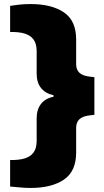

<svg xmlns="http://www.w3.org/2000/svg" viewBox="-20 -768 515 948"><path d="M30 153V22Q72 23 101 14.5Q130 6 145.5 -15Q161 -36 161 -73V-183Q161 -228 183 -255.5Q205 -283 244 -290V-298Q205 -306 183 -333Q161 -360 161 -405V-515Q161 -552 145.5 -573Q130 -594 101 -602.5Q72 -611 30 -610V-739Q50 -742 73.5 -745Q97 -748 131 -748Q235 -748 295.5 -707Q356 -666 356 -573V-451Q356 -424 372 -409Q388 -394 420 -390L446 -387V-201L420 -198Q388 -194 372 -179Q356 -164 356 -137V-15Q356 78 295.5 119Q235 160 131 160Q103 160 79.5 157.5Q56 155 30 153Z"/></svg>

Font: REM Black
Style: Regular
Weight: 900
Designer: Octavio Pardo
Foundry: Ashler Design
Version: Version 1.005;gftools[0.9.28]